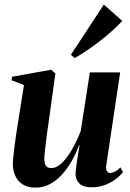

<svg xmlns="http://www.w3.org/2000/svg" viewBox="-20 -826 582 858"><path d="M138 12.5Q104 12.5 81.8 -1.8Q59.5 -16 48.5 -39.5Q37.5 -63 37.5 -91.5Q37.5 -105.5 39.8 -127.8Q42 -150 45.2 -175.2Q48.5 -200.5 52 -223.5Q55.5 -246.5 58 -262.5L87 -446L31.5 -467.5L34 -483L208.5 -514.5L227.5 -498L197.5 -281Q194.5 -262 191.2 -237.5Q188 -213 185 -188.8Q182 -164.5 180 -146Q178 -127.5 178 -120Q178 -106 180.5 -95.8Q183 -85.5 190 -80.2Q197 -75 210 -75Q233.5 -75 258 -99.2Q282.5 -123.5 304.2 -162Q326 -200.5 341 -242L381.5 -502.5H517L454.5 -85Q452.5 -69 458 -61Q463.5 -53 472 -53Q482 -53 494.5 -59.5Q507 -66 518 -78.5L529.5 -56.5Q515 -38 493.2 -22.5Q471.5 -7 445 2Q418.5 11 389.5 11Q351 11 334.2 -6.5Q317.5 -24 317.5 -50.5Q317.5 -56 319.2 -70.2Q321 -84.5 323.8 -103.2Q326.5 -122 329.8 -141.8Q333 -161.5 335.5 -177.5H333.5Q320 -141 300.8 -107Q281.5 -73 257 -46Q232.5 -19 202.8 -3.2Q173 12.5 138 12.5ZM297 -581.5 444 -805.5 526.5 -732.5Q511 -716 491.2 -697.5Q471.5 -679 449 -660.5Q426.5 -642 402.8 -624.8Q379 -607.5 356.2 -592.5Q333.5 -577.5 313.5 -566.5Z"/></svg>

Font: Merriweather 144pt
Style: Bold Italic
Weight: 700
Italic angle: -7.8°
Version: Version 2.101